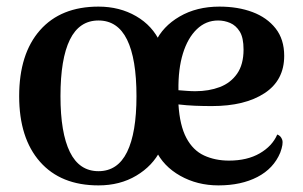

<svg xmlns="http://www.w3.org/2000/svg" viewBox="-20 -547 917 581"><path d="M278 14Q164 14 101 -57.5Q38 -129 38 -256Q38 -384 101 -455.5Q164 -527 278 -527Q342 -527 392 -498Q442 -469 465 -418L450 -419Q472 -467 523.5 -497Q575 -527 644 -527Q700 -527 744 -510.5Q788 -494 814 -461Q840 -428 840 -378Q840 -304 780.5 -265Q721 -226 621 -226Q596 -226 570.5 -227Q545 -228 520 -231Q524 -167 544 -129.5Q564 -92 597.5 -76.5Q631 -61 673 -61Q728 -61 766 -83Q804 -105 819 -140Q830 -136 834 -124Q838 -112 828 -85Q808 -37 759 -11.5Q710 14 641 14Q577 14 525.5 -15Q474 -44 451 -93H466Q442 -45 392.5 -15.5Q343 14 278 14ZM278 -29Q336 -29 364.5 -87Q393 -145 393 -256Q393 -369 364.5 -427Q336 -485 278 -485Q220 -485 191.5 -427Q163 -369 163 -256Q163 -145 191.5 -87Q220 -29 278 -29ZM520 -274Q533 -273 546 -272Q559 -271 571 -271Q612 -271 645 -283.5Q678 -296 697.5 -324Q717 -352 717 -397Q717 -433 705.5 -451.5Q694 -470 676.5 -477.5Q659 -485 640 -485Q603 -485 575.5 -458.5Q548 -432 533.5 -385Q519 -338 520 -274Z"/></svg>

Font: Arima SemiBold
Style: Regular
Weight: 600
Designer: Joana Correia and Natanael Gama
Foundry: NDISCOVER
Version: Version 1.101;gftools[0.9.23]